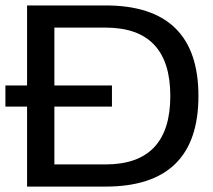

<svg xmlns="http://www.w3.org/2000/svg" viewBox="-40 -690 788 710"><path d="M350.1 -669.9Q693.8 -669.9 693.8 -335Q693.8 0 350.1 0H60.1V-295.9H-20V-374H60.1V-669.9ZM161.1 -82H350.1Q589.8 -82 589.8 -335Q589.8 -587.9 350.1 -587.9H161.1V-374H374V-295.9H161.1Z"/></svg>

Font: LT Wave
Style: Regular
Weight: 400
Designer: Daniel Lyons
Version: Version 2.5 (Glyphs App)